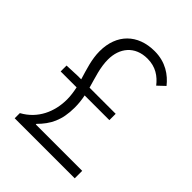

<svg xmlns="http://www.w3.org/2000/svg" viewBox="-205 -833 945 945"><g transform="rotate(45 267.5 -360.5)"><path d="M59 -323H170C175 -298 179 -274 179 -248C179 -162 143 -80 62 -36V0H480V-52H157V-56C206 -105 234 -157 234 -247C234 -274 231 -299 226 -323H398V-367H216C201 -422 182 -473 182 -529C182 -609 229 -670 317 -670C374 -670 412 -643 441 -606L478 -641C444 -684 392 -721 316 -721C198 -721 124 -647 124 -529C124 -473 142 -421 158 -367H133L59 -364Z"/></g></svg>

Font: GenYoGothic2 TW L
Style: Regular
Weight: 300
Version: Version 2.100;PS 2.1;hotconv 16.6.51;makeotf.lib2.5.65220 DE